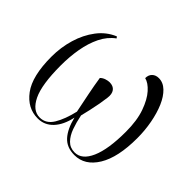

<svg xmlns="http://www.w3.org/2000/svg" viewBox="-124 -732 931 931"><g transform="rotate(45 341.0 -267.0)"><path d="M219 10Q148 10 101 -53Q54 -116 54 -249Q54 -313 71.5 -372Q89 -431 123.5 -476.5Q158 -522 209 -543L215 -535Q178 -508 156.5 -464Q135 -420 125.5 -365.5Q116 -311 116 -252Q116 -120 145 -60Q174 0 222 0Q265 0 290 -41.5Q315 -83 330 -148Q319 -202 309.5 -249Q300 -296 293 -342Q303 -352 317 -356.5Q331 -361 341 -361Q367 -361 379 -345Q391 -329 387 -300Q385 -282 380 -254Q375 -226 368.5 -197.5Q362 -169 357 -149Q365 -109 377 -75.5Q389 -42 409.5 -21Q430 0 462 0Q511 0 539 -63.5Q567 -127 567 -247Q567 -324 548 -377.5Q529 -431 502 -461Q475 -491 449 -497Q449 -519 462 -531.5Q475 -544 496 -544Q526 -544 550.5 -520.5Q575 -497 592 -457.5Q609 -418 618.5 -367.5Q628 -317 628 -264Q628 -132 584.5 -61Q541 10 470 10Q417 10 387 -23.5Q357 -57 342 -119Q329 -58 297 -24Q265 10 219 10Z"/></g></svg>

Font: Noto Serif Display Condensed Light
Style: Regular
Weight: 300
Width: 3
Designer: Monotype Design Team
Foundry: Monotype Imaging Inc.
Version: Version 2.009